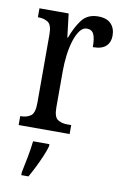

<svg xmlns="http://www.w3.org/2000/svg" viewBox="-87 -597 557 868"><g transform="rotate(10 191.5 -162.5)"><path d="M23 0V-41H26Q52 -41 70.5 -53.5Q89 -66 89 -113V-427Q89 -471 71 -483Q53 -495 27 -495H24V-536H158L171 -428H174Q191 -476 217 -511Q243 -546 292 -546Q332 -546 351.5 -525.5Q371 -505 371 -471Q371 -441 352 -423Q333 -405 292 -405Q292 -446 283 -464.5Q274 -483 251 -483Q233 -483 219 -464Q205 -445 195.5 -414.5Q186 -384 181.5 -347.5Q177 -311 177 -276V-108Q177 -64 195 -52.5Q213 -41 238 -41H257V0ZM74 208Q81 174 88.5 136Q96 98 100 61H175V71Q169 92 157.5 119Q146 146 132.5 173Q119 200 107 221H74Z"/></g></svg>

Font: Noto Serif Thai ExtraCondensed
Style: Regular
Weight: 400
Width: 2
Designer: Monotype Design Team
Foundry: Monotype Imaging Inc.
Version: Version 2.002; ttfautohint (v1.8.4.7-5d5b)